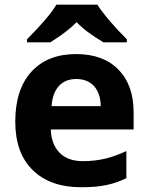

<svg xmlns="http://www.w3.org/2000/svg" viewBox="-20 -786 631 816"><path d="M304.2 -450.2Q256.8 -450.2 230 -420.2Q203.1 -390.1 199.2 -335H408.2Q407.2 -390.1 379.4 -420.2Q351.6 -450.2 304.2 -450.2ZM325.2 9.8Q193.4 9.8 119.1 -63Q44.9 -135.7 44.9 -269Q44.9 -406.2 113.5 -481.2Q182.1 -556.2 303.2 -556.2Q418.9 -556.2 483.4 -490.2Q547.9 -424.3 547.9 -308.1V-235.8H195.8Q198.2 -172.4 233.4 -136.7Q268.6 -101.1 332 -101.1Q381.3 -101.1 425.3 -111.3Q469.2 -121.6 517.1 -144V-28.8Q478 -9.3 433.6 0.2Q389.2 9.8 325.2 9.8ZM419.9 -606Q343.3 -651.4 305.7 -691.9Q267.6 -652.3 193.8 -606H94.7V-619.1Q187 -711.4 219.7 -766.1H394Q409.2 -740.7 446.5 -697Q483.9 -653.3 519 -619.1V-606Z"/></svg>

Font: CAA NEO Sans
Style: Bold
Weight: 700
Version: Version 1.10